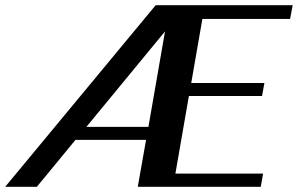

<svg xmlns="http://www.w3.org/2000/svg" viewBox="-54 -720 1148 740"><path d="M726 -647 683 -400H965L956 -350H674L622 -51H960L951 0H477L509 -181H237L88 0H-34L546 -700H1074L1064 -647ZM518 -231 582 -599 279 -231Z"/></svg>

Font: Fahkwang SemiBold
Style: Italic
Weight: 600
Italic angle: -10°
Version: Version 1.000; ttfautohint (v1.6)